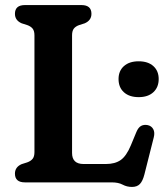

<svg xmlns="http://www.w3.org/2000/svg" viewBox="-20 -720 646 758"><path d="M314.5 -628 292.5 -621Q278.5 -616 271.5 -607Q264.5 -598 264.5 -580.5V-116Q264.5 -72.5 310 -72.5H398Q434 -72.5 456.5 -88.2Q479 -104 496.5 -146L518.5 -199Q526 -217 537.2 -223Q548.5 -229 563.5 -226Q578.5 -222.5 585.2 -209.8Q592 -197 587 -177.5L550 -31Q543.5 -5.5 532.5 6.2Q521.5 18 501 18Q481 18 464.2 9Q447.5 0 421 0H78.5Q39 0 39 -34.5Q39 -60.5 65.5 -72L87.5 -79Q101.5 -84 108.8 -93Q116 -102 116 -119.5V-580.5Q116 -598 108.8 -607Q101.5 -616 87.5 -621L65.5 -628Q39 -639.5 39 -665.5Q39 -700 78.5 -700H301.5Q341 -700 341 -665.5Q341 -639.5 314.5 -628ZM527.5 -336.5Q490.5 -336.5 469.2 -355.8Q448 -375 448 -408Q448 -440 469.2 -459Q490.5 -478 527.5 -478Q564.5 -478 585.5 -459Q606.5 -440 606.5 -408Q606.5 -375.5 585.5 -356Q564.5 -336.5 527.5 -336.5Z"/></svg>

Font: Fraunces 72pt S100 SemiBold
Style: Regular
Weight: 600
Version: Version 1.000; ttfautohint (v1.8.3)